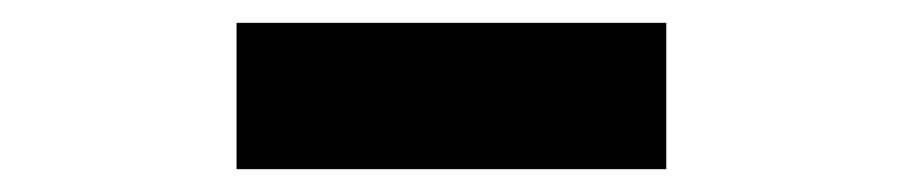

<svg xmlns="http://www.w3.org/2000/svg" viewBox="-20 -862 790 168"><path d="M187 -714V-842H563V-714Z"/></svg>

Font: Martian Mono SemiExpanded ExtraBold
Style: Regular
Weight: 800
Width: 6
Designer: Roman Shamin
Foundry: Evil Martians
Version: Version 1.000